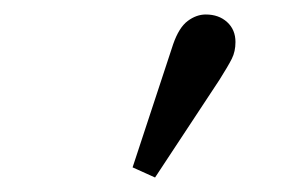

<svg xmlns="http://www.w3.org/2000/svg" viewBox="-20 -787 403 265"><path d="M163 -556 219 -726Q227 -749 239 -758Q251 -767 264 -767Q282 -767 293.5 -756.5Q305 -746 305 -729Q305 -716 300 -706Q295 -696 283 -677L194 -542Z"/></svg>

Font: Source Serif 4
Style: Regular
Weight: 400
Designer: Frank Grießhammer
Foundry: Adobe
Version: Version 4.005;hotconv 1.1.0;makeotfexe 2.6.0